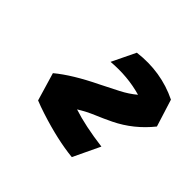

<svg xmlns="http://www.w3.org/2000/svg" viewBox="-115 -926 697 697"><g transform="rotate(45 234.0 -577.0)"><path d="M338 -688Q265 -709 183 -702L227 -793Q339 -807 435 -760L468 -655Q415 -589 341 -553Q310 -538 280 -525.5Q250 -513 219 -494Q283 -473 377 -461L328 -358Q248 -366 146 -399Q118 -408 96 -417L64 -525Q118 -570 213 -616Q249 -634 281 -650.5Q313 -667 338 -688Z"/></g></svg>

Font: Vampiro One
Style: Regular
Weight: 400
Designer: Riccardo De Franceschi
Foundry: Sorkin Type Co.
Version: Version 1.002